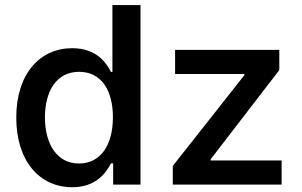

<svg xmlns="http://www.w3.org/2000/svg" viewBox="-20 -748 1222 778"><path d="M272.9 10.7C370.1 10.7 410.6 -49.3 429.7 -85.9H438.5V0H549.3V-727.5H435.5V-456.5H429.7C411.1 -491.7 373 -552.7 272.5 -552.7C143.1 -552.7 45.9 -450.7 45.9 -271.5C45.9 -94.2 141.1 10.7 272.9 10.7ZM300.3 -85.4C209.5 -85.4 162.1 -166 162.1 -272.5C162.1 -377.9 208.5 -457 300.3 -457C389.6 -457 437.5 -383.8 437.5 -272.5C437.5 -161.1 388.2 -85.4 300.3 -85.4ZM680.2 0H1121.1V-97.7H833.5V-102.5L1111.8 -463.9V-545.9H689.5V-448.2H970.2V-443.4L680.2 -75.7Z"/></svg>

Font: Raveo Medium
Style: Regular
Weight: 500
Designer: Jakub Foglar, Rasmus Andersson (Inter)
Foundry: Jakubfoglar.com
Version: Version 1.100;Glyphs 3.2.3 (3260)